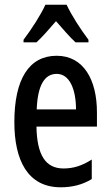

<svg xmlns="http://www.w3.org/2000/svg" viewBox="-20 -786 470 816"><path d="M263 -766H173C154 -724 115 -663 80 -617V-606H135C158 -627 188 -661 218 -696C248 -662 275 -630 301 -606H356V-617C322 -662 284 -721 263 -766ZM221 -549C103 -549 41 -449 41 -267C41 -106 97 10 238 10C287 10 331 -1 370 -25V-108C328 -81 291 -70 250 -70C173 -70 137 -128 135 -248H392V-309C392 -447 335 -549 221 -549ZM221 -472C276 -472 303 -406 303 -321H136C140 -425 170 -472 221 -472Z"/></svg>

Font: Noto Sans Hebrew ExtraCondensed Medium
Style: Regular
Weight: 500
Width: 2
Designer: Monotype Design Team
Foundry: Monotype Imaging Inc.
Version: Version 2.004